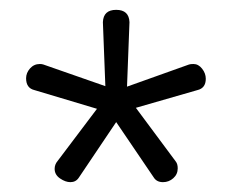

<svg xmlns="http://www.w3.org/2000/svg" viewBox="-20 -751 471 390"><path d="M256 -532 337 -423Q341 -418 341 -409Q341 -397 332 -389Q323 -381 311 -381Q298 -381 292 -391L216 -503L140 -390Q134 -381 123 -381Q113 -381 102 -388.5Q91 -396 91 -408Q91 -417 97 -424L177 -530L50 -568Q33 -572 33 -592Q33 -603 41 -612Q49 -621 61 -621Q65 -621 68 -620L194 -576L189 -706Q190 -731 216 -731Q242 -731 243 -706L238 -575L364 -620Q367 -621 373 -621Q383 -621 390.5 -611.5Q398 -602 398 -591Q398 -572 381 -568Z"/></svg>

Font: Dosis
Style: Regular
Weight: 400
Designer: Edgar Tolentino, Pablo Impallari, Igino Marini
Foundry: Edgar Tolentino, Pablo Impallari, Igino Marini
Version: Version 1.007